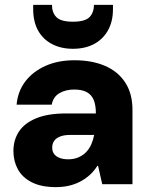

<svg xmlns="http://www.w3.org/2000/svg" viewBox="-20 -755 603 787"><path d="M209 12Q149 12 110 -8Q71 -28 53 -61.5Q35 -95 35 -136Q35 -181 57.5 -215.5Q80 -250 128 -270Q176 -290 251 -290H373Q373 -324 364 -345.5Q355 -367 335.5 -377.5Q316 -388 284 -388Q249 -388 223.5 -373Q198 -358 192 -326H48Q53 -381 84 -421.5Q115 -462 166.5 -485Q218 -508 285 -508Q357 -508 410.5 -485Q464 -462 493.5 -416.5Q523 -371 523 -305V0H399L382 -75H379Q365 -53 347 -37Q329 -21 307.5 -10Q286 1 261.5 6.5Q237 12 209 12ZM259 -102Q283 -102 301.5 -110Q320 -118 333 -131.5Q346 -145 354 -163Q362 -181 366 -202H269Q243 -202 226.5 -195.5Q210 -189 202 -177.5Q194 -166 194 -150Q194 -134 202 -123.5Q210 -113 225 -107.5Q240 -102 259 -102ZM279 -555Q230 -555 193 -574.5Q156 -594 136 -630Q116 -666 116 -718V-735H193Q193 -703 211.5 -684.5Q230 -666 279 -666Q328 -666 346.5 -684.5Q365 -703 365 -735H443V-717Q443 -666 422 -629.5Q401 -593 364.5 -574Q328 -555 279 -555Z"/></svg>

Font: DM Sans 36pt Black
Style: Regular
Weight: 900
Designer: Colophon Foundry, Jonny Pinhorn
Foundry: Colophon Foundry
Version: Version 4.004;gftools[0.9.30]